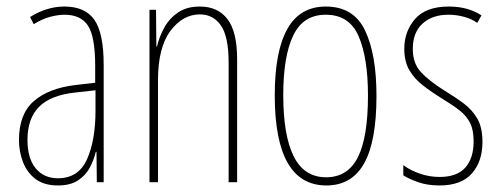

<svg xmlns="http://www.w3.org/2000/svg" viewBox="-20 -557 1529 587"><path d="M177 -537Q240 -537 268.5 -496.5Q297 -456 297 -358V0H276L275 -93H273Q267 -68 254.5 -44.5Q242 -21 218.5 -5.5Q195 10 157 10Q115 10 89 -9.5Q63 -29 50.5 -61Q38 -93 38 -129Q38 -208 83 -247.5Q128 -287 210 -297L271 -304V-355Q271 -445 249 -478.5Q227 -512 177 -512Q159 -512 135 -506Q111 -500 83 -483L72 -505Q123 -537 177 -537ZM209 -274Q135 -266 99.5 -230.5Q64 -195 64 -129Q64 -73 89 -42.5Q114 -12 157 -12Q220 -12 246 -70Q272 -128 272 -220V-281Z M591 -537Q646 -537 675.5 -498.5Q705 -460 705 -375V0H679V-365Q679 -445 655.5 -479Q632 -513 591 -513Q539 -513 501 -462.5Q463 -412 463 -311V0H437V-527H457L458 -415H460Q467 -445 482.5 -473Q498 -501 524.5 -519Q551 -537 591 -537Z M1131 -264Q1131 -124 1093 -57Q1055 10 978 10Q820 10 820 -266Q820 -400 858.5 -468.5Q897 -537 976 -537Q1061 -537 1096 -464Q1131 -391 1131 -264ZM846 -266Q846 -143 878 -79Q910 -15 977 -15Q1043 -15 1074 -76Q1105 -137 1105 -265Q1105 -380 1076.5 -446Q1048 -512 976 -512Q907 -512 876.5 -448.5Q846 -385 846 -266Z M1455 -123Q1455 -63 1422.5 -26.5Q1390 10 1324 10Q1287 10 1258.5 0Q1230 -10 1213 -21V-52Q1235 -36 1264 -26Q1293 -16 1324 -16Q1377 -16 1402.5 -44.5Q1428 -73 1428 -125Q1428 -160 1417 -181.5Q1406 -203 1385 -219.5Q1364 -236 1334 -254Q1300 -275 1273.5 -295.5Q1247 -316 1231.5 -342.5Q1216 -369 1216 -408Q1216 -461 1249 -499Q1282 -537 1352 -537Q1411 -537 1452 -510L1439 -487Q1423 -499 1399 -505.5Q1375 -512 1351 -512Q1302 -512 1272 -485Q1242 -458 1242 -407Q1242 -364 1266.5 -337Q1291 -310 1339 -280Q1372 -260 1398 -240.5Q1424 -221 1439.5 -194Q1455 -167 1455 -123Z"/></svg>

Font: Noto Sans Hebrew ExtraCondensed Thin
Style: Regular
Weight: 100
Width: 2
Designer: Monotype Design Team
Foundry: Monotype Imaging Inc.
Version: Version 2.004; ttfautohint (v1.8.4.7-5d5b)